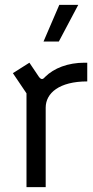

<svg xmlns="http://www.w3.org/2000/svg" viewBox="-20 -770 384 790"><path d="M89 0H168V-327C168 -387 224 -435 339 -435V-512H328C260 -512 202 -490 165 -453C156 -442 149 -442 140 -454L101 -512L33 -469L89 -386ZM159 -599H222L302 -750H224Z"/></svg>

Font: Finlandica
Style: Regular
Weight: 400
Designer: Niklas Ekholm, Juho Hiilivirta, Jaakko Suomalainen
Foundry: Helsinki Type Studio
Version: Version 2.000;Glyphs 3.2 (3202)